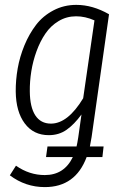

<svg xmlns="http://www.w3.org/2000/svg" viewBox="-20 -554 509 780"><path d="M352.1 2.9Q348.1 27.8 345.2 41H400.9L396 84H332Q286.6 206.1 162.1 206.1Q83.5 206.1 20 158.2L44.9 119.1Q99.1 157.2 162.1 157.2Q240.7 157.2 275.9 84H167L172.9 41H291Q293.9 29.3 297.9 3.9L311 -88.9Q281.7 -48.8 250.7 -26.9Q219.7 -4.9 178.2 -4.9Q116.2 -4.9 80.6 -52.5Q44.9 -100.1 43.9 -182.1Q43.5 -228 51.8 -275.6Q60.1 -323.2 79.3 -369.9Q98.6 -416.5 126.5 -452.9Q154.3 -489.3 196.8 -511.7Q239.3 -534.2 290 -534.2Q356.4 -534.2 422.9 -496.1ZM187 -51.8Q255.4 -51.8 317.9 -154.8L363.8 -471.2Q326.2 -487.8 289.1 -487.8Q250.5 -487.8 218.3 -468.5Q186 -449.2 164.6 -417.7Q143.1 -386.2 128.4 -345.9Q113.8 -305.7 107.2 -264.4Q100.6 -223.1 101.1 -183.1Q101.6 -118.7 123.5 -85.2Q145.5 -51.8 187 -51.8Z"/></svg>

Font: Fira Sans Compressed Light
Style: Italic
Weight: 300
Width: 3
Italic angle: -8°
Designer: Carrois Corporate & Edenspiekermann AG
Foundry: Carrois Corporate GbR & Edenspiekermann AG
Version: Version 4.203;PS 004.203;hotconv 1.0.88;makeotf.lib2.5.64775